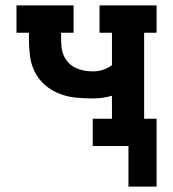

<svg xmlns="http://www.w3.org/2000/svg" viewBox="-20 -540 640 710"><path d="M455 150V0H323V-101H394V-186Q377 -181 359.5 -178.5Q342 -176 324 -176Q292 -176 260.5 -179Q229 -182 199.5 -193.5Q170 -205 146 -226Q122 -247 108 -275.5Q94 -304 90.5 -335.5Q87 -367 87 -399V-419H41V-520H252V-419H206V-399Q206 -383 207.5 -366.5Q209 -350 215.5 -335Q222 -320 233.5 -308Q245 -296 260 -289Q275 -282 291 -279Q307 -276 324 -276Q343 -276 361 -282Q379 -288 394 -299V-419H348V-520H559V-419H513V-101H559V150Z"/></svg>

Font: Iosevka HT Extended
Style: Bold
Weight: 700
Width: 7
Monospace: yes
Designer: Belleve Invis
Foundry: Belleve Invis
Version: Version 32.3.0; ttfautohint (v1.8.4)